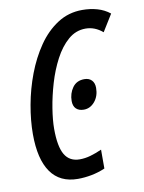

<svg xmlns="http://www.w3.org/2000/svg" viewBox="-83 -783 638 852"><g transform="rotate(-10 235.5 -357.5)"><path d="M199 10Q118 10 77 -48.5Q36 -107 36 -220Q36 -281 48.5 -350.5Q61 -420 86 -486Q111 -552 148 -606Q185 -660 235 -692.5Q285 -725 347 -725Q383 -725 414.5 -716Q446 -707 471 -687L424 -611Q389 -641 347 -641Q303 -641 268.5 -611Q234 -581 208.5 -532.5Q183 -484 166.5 -428Q150 -372 141.5 -319Q133 -266 133 -227Q133 -147 154.5 -110.5Q176 -74 222 -74Q246 -74 270.5 -81Q295 -88 322 -100V-15Q292 -2 260.5 4Q229 10 199 10ZM278 -288Q256 -288 243.5 -300Q231 -312 231 -335Q231 -369 249.5 -395Q268 -421 303 -421Q324 -421 336 -408.5Q348 -396 348 -374Q348 -337 327.5 -312.5Q307 -288 278 -288Z"/></g></svg>

Font: Noto Sans ExtraCondensed Medium
Style: Italic
Weight: 500
Width: 2
Italic angle: -12°
Designer: Monotype Design Team
Foundry: Monotype Imaging Inc.
Version: Version 2.013; ttfautohint (v1.8.4.7-5d5b)